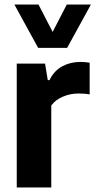

<svg xmlns="http://www.w3.org/2000/svg" viewBox="-20 -828 422 848"><path d="M54 0V-547H179L191 -474H198.5Q219.5 -516.5 255.5 -535.5Q291.5 -554.5 335 -554.5Q346 -554.5 356.8 -553.5Q367.5 -552.5 376 -551V-411Q364 -413.5 350.8 -414.2Q337.5 -415 325.5 -415Q291 -415 258 -401.2Q225 -387.5 206.5 -362V0ZM148.5 -616.5 43.5 -808H150L212.5 -687L275 -808H381.5L276.5 -616.5Z"/></svg>

Font: Encode Sans SemiCondensed SemiCondensed
Style: Bold
Weight: 700
Width: 4
Designer: Multiple Designers
Foundry: Impallari Type
Version: Version 3.000; ttfautohint (v1.8.3) -l 8 -r 50 -G 200 -x 14 